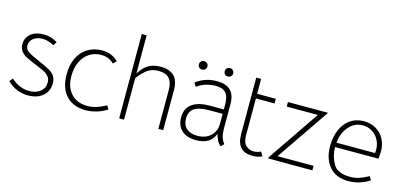

<svg xmlns="http://www.w3.org/2000/svg" viewBox="-65 -1155 3346 1596"><g transform="rotate(15 1607.5 -357.0)"><path d="M34 -63 58 -92Q131 -27 215 -27Q272 -27 309 -56Q346 -85 346 -134Q346 -165 330 -185Q314 -205 286.5 -219Q259 -233 203 -256Q151 -277 123 -292Q95 -307 77.5 -330.5Q60 -354 60 -389Q60 -445 101.5 -479Q143 -513 212 -513Q276 -513 331 -478L311 -446Q262 -475 213 -475Q164 -475 133.5 -451Q103 -427 103 -389Q103 -368 114.5 -353.5Q126 -339 153 -324.5Q180 -310 238 -285Q298 -259 327 -242Q356 -225 372.5 -201Q389 -177 389 -139Q389 -70 341 -29.5Q293 11 214 11Q163 11 119 -7Q75 -25 34 -63Z M480 -242Q480 -323 509 -383.5Q538 -444 592 -477Q646 -510 717 -510Q797 -510 855 -455L828 -428Q804 -451 777 -461.5Q750 -472 717 -472Q660 -472 615.5 -442.5Q571 -413 546.5 -360Q522 -307 522 -239Q522 -143 573.5 -87.5Q625 -32 714 -32Q751 -32 789.5 -43.5Q828 -55 873 -80L892 -49Q852 -23 804 -8.5Q756 6 709 6Q601 6 540.5 -59.5Q480 -125 480 -242Z M1039 -727V-398Q1072 -453 1114.5 -479Q1157 -505 1220 -505Q1376 -505 1376 -348V-1H1334V-337Q1334 -402 1304.5 -434.5Q1275 -467 1214 -467Q1157 -467 1119 -440.5Q1081 -414 1039 -358V-1H997V-727Z M1820 -88Q1784 9 1660 9Q1580 9 1536 -31Q1492 -71 1492 -143Q1492 -220 1545 -259Q1598 -298 1701 -298H1818V-342Q1818 -409 1791 -439.5Q1764 -470 1702 -470Q1660 -470 1618.5 -457Q1577 -444 1544 -419L1524 -450Q1599 -510 1703 -510Q1783 -510 1821.5 -471.5Q1860 -433 1860 -353V-141Q1860 -63 1897 -20L1872 5Q1850 -13 1840.5 -32.5Q1831 -52 1820 -88ZM1818 -175V-260H1706Q1615 -260 1574.5 -232Q1534 -204 1534 -144Q1534 -88 1568 -58.5Q1602 -29 1661 -29Q1732 -29 1775 -69.5Q1818 -110 1818 -175ZM1521 -607Q1521 -623 1531 -633Q1541 -643 1557 -643Q1573 -643 1583.5 -633Q1594 -623 1594 -607Q1594 -591 1583.5 -581Q1573 -571 1557 -571Q1541 -571 1531 -581Q1521 -591 1521 -607ZM1743 -607Q1743 -623 1753 -633Q1763 -643 1779 -643Q1795 -643 1805.5 -633Q1816 -623 1816 -607Q1816 -591 1805.5 -581Q1795 -571 1779 -571Q1763 -571 1753 -581Q1743 -591 1743 -607Z M2010 -140V-623H2052V-495H2213V-455H2052V-140Q2052 -76 2080.5 -50.5Q2109 -25 2146 -25Q2180 -25 2208 -40L2229 -5Q2199 13 2147 13Q2077 13 2043.5 -24.5Q2010 -62 2010 -140Z M2280 -9 2585 -456H2317V-495H2660V-491L2350 -38H2660V1L2280 0Z M2975 -28Q3016 -28 3052 -39.5Q3088 -51 3133 -76L3152 -45Q3113 -19 3066 -4.5Q3019 10 2969 10Q2865 10 2807.5 -56Q2750 -122 2750 -233Q2750 -312 2777 -374Q2804 -436 2853.5 -470.5Q2903 -505 2970 -505Q3028 -505 3073.5 -478.5Q3119 -452 3144.5 -405.5Q3170 -359 3170 -299Q3170 -281 3166 -235H2792Q2792 -161 2828.5 -94.5Q2865 -28 2975 -28ZM3126 -273Q3128 -284 3128 -301Q3128 -349 3106.5 -387.5Q3085 -426 3049 -447.5Q3013 -469 2970 -469Q2900 -469 2851.5 -415Q2803 -361 2794 -273Z"/></g></svg>

Font: Bellota Text Light
Style: Regular
Weight: 300
Designer: Kemie Guaida
Foundry: Kemie Guaida
Version: Version 4.001